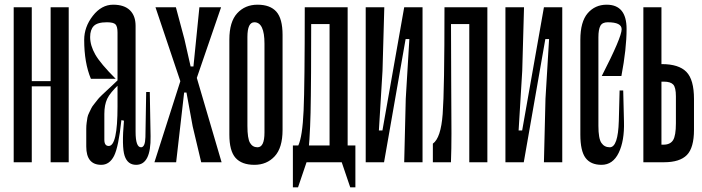

<svg xmlns="http://www.w3.org/2000/svg" viewBox="-20 -698 3022 826"><path d="M38.9 -666.7H116.7V0H38.9ZM197.8 -666.7H275.6V0H197.8ZM215.6 -326.7H91.1V-348.9H215.6Z M415.6 11.1Q451.1 11.1 470.6 -27.2Q490 -65.6 502.2 -181.1L513.3 -178.9Q503.3 -66.7 516.1 -27.8Q528.9 11.1 565.6 11.1Q630 11.1 627.8 -112.2L624.4 -302.2H608.9L605.6 -107.8Q604.4 -64.4 586.7 -64.4Q563.3 -64.4 563.3 -131.1V-586.7Q563.3 -630 538.9 -653.9Q514.4 -677.8 466.7 -677.8Q416.7 -677.8 379.4 -630Q342.2 -582.2 342.2 -526.7Q342.2 -427.8 371.1 -358.9H477.8Q412.2 -424.4 390 -463.3Q367.8 -502.2 367.8 -538.9Q367.8 -570 383.3 -586.1Q398.9 -602.2 440 -602.2Q467.8 -602.2 476.7 -593.3Q485.6 -584.4 485.6 -557.8V-352.2Q480 -346.7 461.1 -328.9Q442.2 -311.1 437.8 -307.2Q433.3 -303.3 418.3 -288.9Q403.3 -274.4 400 -269.4Q396.7 -264.4 386.1 -251.7Q375.6 -238.9 372.8 -232.2Q370 -225.6 363.9 -213.9Q357.8 -202.2 356.1 -192.2Q354.4 -182.2 352.8 -170Q351.1 -157.8 351.1 -144.4V-67.8Q351.1 11.1 415.6 11.1ZM447.8 -70Q428.9 -70 428.9 -96.7V-207.8Q428.9 -246.7 441.1 -272.8Q453.3 -298.9 493.3 -336.7L485.6 -352.2V-240Q485.6 -70 447.8 -70Z M772.2 -300 737.8 0H644.4L773.3 -403.3ZM808.9 -154.4 782.2 -300H772.2L648.9 -666.7H736.7L773.3 -530L800 -412.2H812.2L933.3 0H845.6ZM812.2 -412.2 837.8 -666.7H931.1L807.8 -307.8Z M1074.4 -602.2Q1044.4 -602.2 1044.4 -538.9V-156.7Q1044.4 -102.2 1055.6 -83.3Q1066.7 -64.4 1087.8 -64.4Q1117.8 -64.4 1117.8 -127.8V-510Q1117.8 -602.2 1074.4 -602.2ZM1074.4 11.1Q1020 11.1 993.3 -18.9Q966.7 -48.9 966.7 -118.9V-527.8Q966.7 -604.4 1000.6 -641.1Q1034.4 -677.8 1087.8 -677.8Q1142.2 -677.8 1168.9 -647.8Q1195.6 -617.8 1195.6 -547.8V-138.9Q1195.6 -62.2 1161.7 -25.6Q1127.8 11.1 1074.4 11.1Z M1240 -72.2V0H1400V-72.2ZM1425.6 -72.2 1486.7 107.8H1508.9V-72.2ZM1240 107.8H1262.2L1323.3 -72.2H1240ZM1263.3 -72.2V0H1302.2Q1313.3 -91.1 1316.1 -213.3Q1318.9 -335.6 1318.9 -666.7H1291.1Q1291.1 -333.3 1286.1 -221.7Q1281.1 -110 1263.3 -72.2ZM1397.8 -666.7V0H1475.6V-666.7ZM1300 -666.7V-594.4H1415.6V-666.7Z M1601.1 0 1718.9 -666.7H1748.9L1632.2 0ZM1722.2 -530 1731.1 -666.7H1797.8V0H1718.9L1725.6 -273.3L1741.1 -530ZM1628.9 -136.7 1620 0H1553.3V-666.7H1633.3L1625.6 -393.3L1610 -136.7Z M1842.2 -80V0H1920Q1922.2 -56.7 1922.2 -124.4Q1922.2 -192.2 1921.1 -349.4Q1920 -506.7 1920 -666.7H1892.2Q1892.2 -310 1884.4 -207.2Q1876.7 -104.4 1842.2 -80ZM1998.9 -666.7V0H2076.7V-666.7ZM1901.1 -666.7V-594.4H2016.7V-666.7Z M2202.2 0 2320 -666.7H2350L2233.3 0ZM2323.3 -530 2332.2 -666.7H2398.9V0H2320L2326.7 -273.3L2342.2 -530ZM2230 -136.7 2221.1 0H2154.4V-666.7H2234.4L2226.7 -393.3L2211.1 -136.7Z M2654.4 -572.2Q2654.4 -602.2 2594.4 -602.2Q2571.1 -602.2 2562.8 -586.7Q2554.4 -571.1 2554.4 -537.8V-156.7Q2554.4 -102.2 2567.2 -83.3Q2580 -64.4 2603.3 -64.4Q2638.9 -64.4 2642.2 -177.8L2645.6 -308.9H2661.1L2664.4 -174.4Q2666.7 -92.2 2641.7 -40.6Q2616.7 11.1 2567.8 11.1Q2521.1 11.1 2498.9 -18.9Q2476.7 -48.9 2476.7 -118.9V-526.7Q2476.7 -604.4 2508.3 -641.1Q2540 -677.8 2590 -677.8Q2675.6 -677.8 2675.6 -573.3Q2675.6 -487.8 2653.3 -371.1H2568.9Q2654.4 -537.8 2654.4 -572.2Z M2825.6 -666.7V0H2747.8V-666.7ZM2836.7 -346.7H2777.8V-422.2H2827.8Q2900 -422.2 2932.8 -388.9Q2965.6 -355.6 2965.6 -272.2V-140Q2965.6 -62.2 2935 -31.1Q2904.4 0 2836.7 0H2787.8V-75.6H2834.4Q2863.3 -75.6 2875.6 -95Q2887.8 -114.4 2887.8 -167.8V-283.3Q2887.8 -322.2 2876.1 -334.4Q2864.4 -346.7 2836.7 -346.7Z"/></svg>

Font: Le Murmure
Style: Regular
Weight: 600
Width: 2
Designer: Jeremy Landes, Alexander Slobzheninov (Cyrillic)
Foundry: Velvetyne Type Foundry
Version: Version 1.0